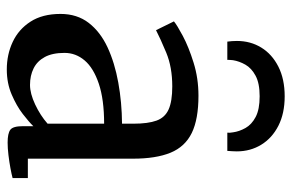

<svg xmlns="http://www.w3.org/2000/svg" viewBox="-170 -698 878 579"><g transform="rotate(90 269.5 -408.0)"><path d="M189 11Q144 11 106 -6.8Q68 -24.5 44.8 -60.5Q21.5 -96.5 21.5 -151Q21.5 -201 48.5 -236Q75.5 -271 122.2 -292.8Q169 -314.5 228.5 -325.2Q288 -336 352.5 -336.5V-371Q352.5 -415 343.2 -440.5Q334 -466 309.5 -477Q285 -488 240 -488Q182 -488 138.2 -469.8Q94.5 -451.5 70.5 -439L44 -493Q54.5 -502 87.8 -519.8Q121 -537.5 168.2 -552.2Q215.5 -567 268 -567Q339 -567 380.5 -546.8Q422 -526.5 440 -482.8Q458 -439 458 -369.5V-52.5H516.5V-6.5Q505.5 -3.5 486.8 0Q468 3.5 447.2 6Q426.5 8.5 409.5 8.5Q382 8.5 371 0.5Q360 -7.5 360 -37.5V-69Q347.5 -56 323.2 -37.2Q299 -18.5 264.8 -3.8Q230.5 11 189 11ZM235.5 -59Q261.5 -59 294.5 -74.5Q327.5 -90 352.5 -112V-282.5Q279.5 -282.5 232 -266.5Q184.5 -250.5 161.8 -223.8Q139 -197 139 -163Q139 -126.5 151.5 -103.5Q164 -80.5 185.8 -69.8Q207.5 -59 235.5 -59ZM270 -827Q321.5 -827 358.8 -808Q396 -789 416 -756.2Q436 -723.5 436 -682.5Q436 -676.5 435.5 -668.2Q435 -660 434.5 -654H379.5Q380 -657 379.8 -661.5Q379.5 -666 378.5 -671.5Q376 -690 365.5 -708.8Q355 -727.5 332.2 -739.5Q309.5 -751.5 270 -751.5Q230.5 -751.5 207.8 -739.2Q185 -727 174.5 -708.5Q164 -690 161 -671Q160.5 -666 160.2 -661.5Q160 -657 160 -654H105Q104 -660 103.5 -668.2Q103 -676.5 103 -683Q103 -724 123 -756.5Q143 -789 180.5 -808Q218 -827 270 -827Z"/></g></svg>

Font: Merriweather Medium
Style: Regular
Weight: 500
Version: Version 2.100